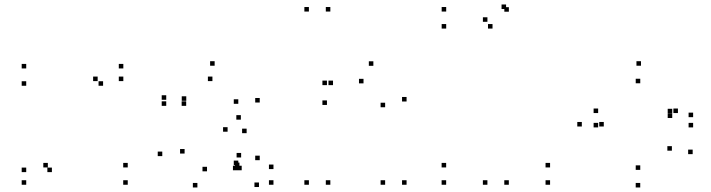

<svg xmlns="http://www.w3.org/2000/svg" viewBox="-20 -806 3140 848"><path d="M95.8 -427.2V-447.2H75.8V-427.2ZM435.3 -427.2V-447.2H415.3V-427.2ZM411.3 -447.8V-467.8H391.3V-447.8ZM95.8 -45.8V-65.8H75.8V-45.8ZM95.8 10V-10H75.8V10ZM544.2 10V-10H524.2V10ZM544.2 -66.5V-86.5H524.2V-66.5ZM191.3 -66.5V-86.5H171.3V-66.5ZM209.2 -45.8V-65.8H189.2V-45.8ZM524.7 -447.8V-467.8H504.7V-447.8ZM524.7 -503.7V-523.7H504.7V-503.7ZM95.8 -503.7V-523.7H75.8V-503.7Z M714.2 -365.3V-385.3H694.2V-365.3ZM714.2 -338.5V-358.5H694.2V-338.5ZM802.3 -338.5V-358.5H782.3V-338.5ZM802.7 -360.7V-380.7H782.7V-360.7ZM918.2 -447.8V-467.8H898.2V-447.8ZM1032.5 -347.5V-367.5H1012.5V-347.5ZM1032.5 -76.7V-96.7H1012.5V-76.7ZM1037.5 -67.8V-87.8H1017.5V-67.8ZM1123.8 20V0H1103.8V20ZM1187.8 10V-10H1167.8V10ZM1187.8 -59.2V-79.2H1167.8V-59.2ZM1127.2 -98.5V-118.5H1107.2V-98.5ZM1127.2 -353.2V-373.2H1107.2V-353.2ZM928 -515.7V-535.7H908V-515.7ZM1043.8 -277.5V-297.5H1023.8V-277.5ZM696.7 -116.5V-136.5H676.7V-116.5ZM851.8 22V2H831.8V22ZM1028.8 -54V-74H1008.8V-54ZM1047.5 -54V-74H1027.5V-54ZM1045 -110.5V-130.5H1025V-110.5ZM894.3 -49.3V-69.3H874.3V-49.3ZM795.3 -127.8V-147.8H775.3V-127.8ZM985.2 -224.3V-244.3H965.2V-224.3ZM1069.3 -217.8V-237.8H1049.3V-217.8Z M1439 -755V-775H1419V-755ZM1344.3 -755V-775H1324.3V-755ZM1344.3 10V-10H1324.3V10ZM1439 10V-10H1419V10ZM1775.7 -357.7V-377.7H1755.7V-357.7ZM1629 -515.3V-535.3H1609V-515.3ZM1450.8 -430V-450H1430.8V-430ZM1424 -430V-450H1404V-430ZM1424 -342.5V-362.5H1404V-342.5ZM1585.5 -437.8V-457.8H1565.5V-437.8ZM1681 -332.3V-352.3H1661V-332.3ZM1681 10V-10H1661V10ZM1775.7 10V-10H1755.7V10Z M2409.5 10V-10H2389.5V10ZM2409.5 -66.5V-86.5H2389.5V-66.5ZM1950.5 -66.5V-86.5H1930.5V-66.5ZM1950.5 10V-10H1930.5V10ZM2227.5 -754.3V-774.3H2207.5V-754.3ZM2215.2 -766.2V-786.2H2195.2V-766.2ZM1950.7 -755V-775H1930.7V-755ZM1950.7 -679.8V-699.8H1930.7V-679.8ZM2155.3 -679.8V-699.8H2135.3V-679.8ZM2132.8 -709.7V-729.7H2112.8V-709.7ZM2132.7 10V-10H2112.7V10ZM2227.3 10V-10H2207.3V10Z M2807.7 22V2H2787.7V22ZM3039.3 -125.2V-145.2H3019.3V-125.2ZM2947.5 -140.5V-160.5H2927.5V-140.5ZM2807.8 -55.7V-75.7H2787.8V-55.7ZM2646.7 -247.3V-267.3H2626.7V-247.3ZM2807.8 -438.2V-458.2H2787.8V-438.2ZM2949 -305.5V-325.5H2929V-305.5ZM2949 -284.8V-304.8H2929V-284.8ZM2974.2 -306.7V-326.7H2954.2V-306.7ZM2621.8 -306.7V-326.7H2601.8V-306.7ZM2621.8 -243.3V-263.3H2601.8V-243.3ZM3041.3 -243.3V-263.3H3021.3V-243.3ZM3041.3 -288.5V-308.5H3021.3V-288.5ZM2811 -515.7V-535.7H2791V-515.7ZM2549.7 -247.3V-267.3H2529.7V-247.3Z"/></svg>

Font: Monaspace Neon Dots Var
Style: Regular
Weight: 400
Designer: Riley Cran and the Lettermatic Team
Version: Version 1.100 (Monaspace Neon Dots)